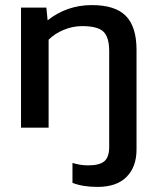

<svg xmlns="http://www.w3.org/2000/svg" viewBox="-20 -504 618 758"><path d="M365.2 233.9Q306.2 233.9 266.1 217.8V139.2Q297.4 148.9 327.1 148.9Q373.5 148.9 392.3 132.3Q411.1 115.7 411.1 76.2V-301.8Q411.1 -357.4 388.2 -379.2Q365.2 -400.9 304.2 -400.9Q267.1 -400.9 231.7 -386.2Q196.3 -371.6 171.9 -347.2V0H63V-474.1H163.1L168 -423.8Q244.1 -483.9 342.8 -483.9Q434.6 -483.9 476.8 -441.2Q519 -398.4 519 -307.1V85.9Q519 154.8 479.7 194.3Q440.4 233.9 365.2 233.9Z"/></svg>

Font: Kanit
Style: Regular
Weight: 400
Designer: Katatrad Team
Foundry: CadsonDemak
Version: Version 1.000;PS 001.000;hotconv 1.0.88;makeotf.lib2.5.64775